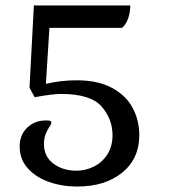

<svg xmlns="http://www.w3.org/2000/svg" viewBox="-20 -670 636 703"><path d="M52 -134Q52 -176 79.5 -202.5Q107 -229 148 -229Q160 -229 164 -227.5Q168 -226 168 -219Q168 -216 160 -204Q152 -192 146.5 -177.5Q141 -163 141 -142Q141 -97 175.5 -71Q210 -45 260 -45Q293 -45 323.5 -60Q354 -75 373 -104.5Q392 -134 392 -175Q392 -234 352 -280Q312 -326 204 -326Q170 -326 107 -314L88 -349L104 -650H457Q457 -626 449.5 -603.5Q442 -581 427 -568H161L148 -363Q203 -376 261 -376Q339 -376 390.5 -348Q442 -320 466 -274.5Q490 -229 490 -175Q490 -89 427.5 -38Q365 13 262 13Q207 13 159 -4Q111 -21 81.5 -54Q52 -87 52 -134Z"/></svg>

Font: Kurale
Style: Regular
Weight: 400
Designer: Eduardo Rodriguez Tunni
Foundry: Eduardo Rodriguez Tunni
Version: Version 2.000